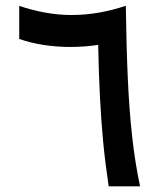

<svg xmlns="http://www.w3.org/2000/svg" viewBox="-20 -658 577 678"><path d="M363.8 0Q351.6 -81.1 344.2 -158.2Q336.9 -235.4 332.8 -318.1Q328.6 -400.9 326.7 -499.5Q304.2 -496.1 278.8 -494.1Q253.4 -492.2 226.6 -492.2Q182.1 -492.2 135.7 -499Q89.4 -505.9 47.9 -520.5V-637.2Q92.8 -622.1 139.6 -613.5Q186.5 -605 231.4 -605Q281.2 -605 329.8 -613.5Q378.4 -622.1 424.3 -637.7Q426.3 -492.2 431.4 -379.4Q436.5 -266.6 446.8 -174.6Q457 -82.5 474.6 0Z"/></svg>

Font: Vazir Medium WOL-UI
Style: Medium-WOL-UI
Weight: 500
Designer: Saber Rastikerdar
Foundry: Saber Rastikerdar
Version: Version 30.1.0